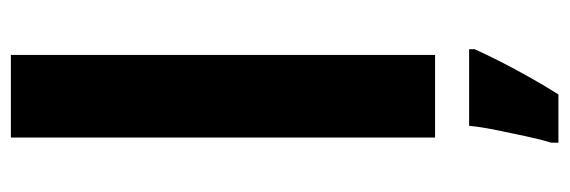

<svg xmlns="http://www.w3.org/2000/svg" viewBox="-358 -442 1021 344"><g transform="rotate(-90 152.0 -269.5)"><path d="M226.1 0H78.1V-760H226.1ZM236.3 71Q226.4 92.9 213.9 117.5Q201.4 142 186.8 168Q172.3 194.1 155.3 221H68.9V208Q75 188.1 80.5 162.1Q86.1 136 91.6 109Q97.1 82 99.1 61H236.3Z"/></g></svg>

Font: Noto Sans Hebrew
Style: Regular
Weight: 400
Designer: Monotype Design Team
Foundry: Monotype Imaging Inc.
Version: Version 2.003;January 10, 2023;FontCreator 14.0.0.2877 64-bi